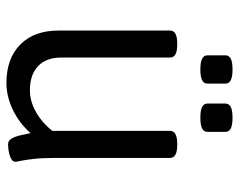

<svg xmlns="http://www.w3.org/2000/svg" viewBox="-93 -644 743 597"><g transform="rotate(90 278.5 -345.5)"><path d="M238 6Q162 6 118.5 -37Q75 -80 75 -156V-503Q75 -525 115 -525H119Q159 -525 159 -503V-164Q159 -118 185.5 -92.5Q212 -67 261 -67Q295 -67 328.5 -86Q362 -105 387 -137V-503Q387 -525 427 -525H431Q471 -525 471 -503V-148Q471 -107 474 -80Q477 -53 480 -39Q483 -25 483 -22Q483 -15 476.5 -10.5Q470 -6 461 -3.5Q452 -1 443 0Q434 1 429 1Q417 1 410.5 -10.5Q404 -22 400.5 -38.5Q397 -55 394 -69Q363 -34 321.5 -14Q280 6 238 6ZM346 -597Q323 -597 312.5 -602.5Q302 -608 302 -619V-675Q302 -686 312.5 -691.5Q323 -697 346 -697Q369 -697 379.5 -691.5Q390 -686 390 -675V-619Q390 -608 379.5 -602.5Q369 -597 346 -597ZM196 -597Q173 -597 162.5 -602.5Q152 -608 152 -619V-675Q152 -686 162.5 -691.5Q173 -697 196 -697Q219 -697 229.5 -691.5Q240 -686 240 -675V-619Q240 -608 229.5 -602.5Q219 -597 196 -597Z"/></g></svg>

Font: Asap
Style: Regular
Weight: 400
Designer: Pablo Cosgaya
Foundry: Omnibus-Type
Version: Version 3.001